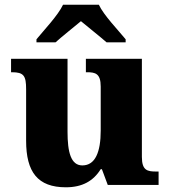

<svg xmlns="http://www.w3.org/2000/svg" viewBox="-20 -786 720 816"><path d="M135 -619V-606H216C240 -628 294 -671 324 -696C354 -671 408 -628 433 -606H514V-619C483 -657 421 -721 400 -766H248C227 -721 166 -657 135 -619ZM260 10C330 10 377 -17 408 -67H413L438 0H654V-57H644C607 -57 583 -61 583 -119V-536H345V-479H349C385 -479 408 -474 408 -418V-231C408 -140 385 -83 330 -83C281 -83 267 -140 267 -226V-536H27V-479H31C81 -479 91 -464 91 -407V-188C91 -55 140 10 260 10Z"/></svg>

Font: Noto Serif Myanmar ExtraBold
Style: Regular
Weight: 800
Designer: Ben Mitchell and the Monotype Design Team
Foundry: Monotype Imaging Inc.
Version: Version 2.106